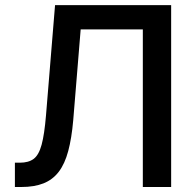

<svg xmlns="http://www.w3.org/2000/svg" viewBox="-20 -748 782 768"><path d="M39.6 0V-97.2H59.1Q94.2 -97.2 114.7 -112.5Q135.3 -127.9 146.5 -169.2Q157.7 -210.4 164.1 -287.6L200.2 -727.5H664.6V0H551.3V-630.4H302.7L272.9 -267.1Q266.6 -194.8 252.9 -143.8Q239.3 -92.8 215.1 -61Q190.9 -29.3 154.1 -14.6Q117.2 0 65.4 0Z"/></svg>

Font: V-Inter
Style: Medium-500
Weight: 500
Designer: Rasmus Andersson
Foundry: rsms
Version: Version 4.000;git-4146feb